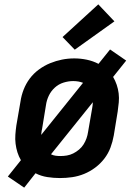

<svg xmlns="http://www.w3.org/2000/svg" viewBox="-20 -809 640 881"><path d="M91 52 16 1 76 -74Q66 -91 60 -110Q54 -129 51.5 -149.5Q49 -170 50.5 -191Q52 -212 55 -233L74 -343Q78 -371 88.5 -398Q99 -425 116.5 -448.5Q134 -472 158.5 -490Q183 -508 210 -519Q237 -530 264.5 -535.5Q292 -541 321 -541Q350 -541 378.5 -535Q407 -529 432 -516L485 -582L559 -531L499 -456Q509 -439 515.5 -420Q522 -401 524.5 -380.5Q527 -360 525 -339Q523 -318 520 -297L502 -187Q497 -159 487 -132Q477 -105 459 -81.5Q441 -58 417 -40Q393 -22 366 -11Q339 0 311 4Q283 8 255 8Q226 8 197 3.5Q168 -1 143 -14ZM169 -190 361 -429Q351 -433 339.5 -435Q328 -437 316 -437Q294 -437 271.5 -430Q249 -423 231.5 -407Q214 -391 204 -370Q194 -349 191 -327L173 -217Q171 -210 170.5 -203.5Q170 -197 169 -190ZM257 -93Q272 -93 287 -95.5Q302 -98 316 -105Q330 -112 342.5 -122.5Q355 -133 363.5 -146.5Q372 -160 377 -174.5Q382 -189 384 -203L403 -313Q404 -320 405 -326.5Q406 -333 406 -340Q406 -340 406 -340Q406 -340 406 -340L214 -101Q224 -96 235 -94.5Q246 -93 257 -93ZM323 -581 267 -639 431 -789 505 -711Z"/></svg>

Font: Iosevka Curly Extended
Style: Bold Italic
Weight: 700
Width: 7
Italic angle: -9°
Monospace: yes
Designer: Belleve Invis
Foundry: Belleve Invis
Version: Version 11.1.0; ttfautohint (v1.8.3)